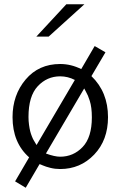

<svg xmlns="http://www.w3.org/2000/svg" viewBox="-20 -786 570 903"><path d="M151 -614 292 -766H377L209 -614ZM39 -235Q39 -339 100.5 -412Q162 -485 263 -485Q314 -485 362 -461L425 -569H426L476 -540L410 -428Q488 -353 488 -235Q488 -127 423 -59Q358 9 263 9Q239 9 217 3.5Q195 -2 181.5 -8Q168 -14 166 -14L101 97L51 67L117 -46Q39 -115 39 -235ZM114 -236Q114 -217 116.5 -199Q119 -181 122 -169Q125 -157 130 -144.5Q135 -132 138.5 -126.5Q142 -121 146.5 -113Q151 -105 152 -104L332 -410Q299 -427 263 -427Q201 -427 157.5 -380.5Q114 -334 114 -236ZM196 -64Q237 -49 263 -49Q325 -49 368.5 -94.5Q412 -140 412 -234Q412 -258 409.5 -277.5Q407 -297 402 -312.5Q397 -328 393.5 -336Q390 -344 383.5 -356Q377 -368 376 -370Z"/></svg>

Font: Coval
Style: Light
Weight: 300
Foundry: Context Ltd
Version: Version 001.000